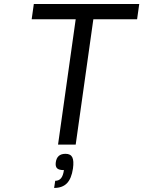

<svg xmlns="http://www.w3.org/2000/svg" viewBox="-20 -720 713 956"><path d="M673.3 -700.2 662.6 -624H444.8L356.9 0H269L356.9 -624H137.7L148.4 -700.2ZM305.7 45.9H306.6Q331.5 45.9 340.1 63.5Q348.6 81.1 343.3 119.1Q335.9 169.4 313.2 192.6Q290.5 215.8 249.5 215.8L254.9 180.2Q273.4 180.2 283.9 167.5Q294.4 154.8 298.3 127Q273.4 127 264.2 117.9Q254.9 108.9 257.8 87.9Q263.7 45.9 305.7 45.9Z"/></svg>

Font: Fivo Sans
Style: Italic
Weight: 400
Designer: Alexander Slobzheninov
Foundry: Alexander Slobzheninov
Version: 1.0